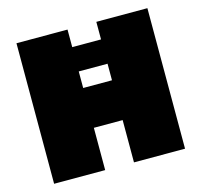

<svg xmlns="http://www.w3.org/2000/svg" viewBox="-101 -798 952 908"><g transform="rotate(-15 375.0 -344.0)"><path d="M55 0V-688H305V-602H446V-688H696V0H446V-207H305V0ZM305 -402H446V-483H305Z"/></g></svg>

Font: Saira SemiExpanded Black
Style: Regular
Weight: 900
Width: 6
Designer: Hector Gatti with collaboration of the Omnibus-Type team
Foundry: Omnibus-Type
Version: Version 1.101